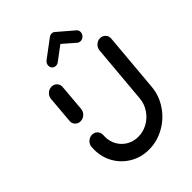

<svg xmlns="http://www.w3.org/2000/svg" viewBox="-204 -784 880 880"><g transform="rotate(-45 236.0 -344.0)"><path d="M104.1 -311.9Q88.1 -311.9 78.1 -323Q68.1 -334.1 69.6 -350L80.7 -480.4Q82.2 -496.3 94.3 -507.4Q106.3 -518.5 122.2 -518.5Q138.1 -518.5 148.3 -507.4Q158.5 -496.3 157 -480.4L145.9 -350Q144.4 -334.1 132.2 -323Q120 -311.9 104.1 -311.9ZM436.7 -518.5Q452.2 -518.5 462.6 -507.2Q473 -495.9 471.5 -480.4L446.3 -193.3Q441.9 -140.4 411.7 -95.6Q381.5 -50.7 334.3 -24.4Q287 1.9 234.4 1.9Q184.8 1.9 143.9 -21.7Q103 -45.2 79.4 -85.9Q55.9 -126.7 55.9 -175.9Q55.9 -181.5 56.7 -193.3Q57.8 -209.3 70 -220.4Q82.2 -231.5 97.8 -231.5Q113.7 -231.5 123.9 -220.4Q134.1 -209.3 133 -193.3Q132.6 -189.6 132.6 -182.6Q132.6 -152.6 146.9 -127.8Q161.1 -103 185.9 -88.7Q210.7 -74.4 241.1 -74.4Q273.3 -74.4 301.9 -90.4Q330.4 -106.3 348.7 -133.7Q367 -161.1 370 -193.3L395.2 -480.4Q396.7 -495.9 408.7 -507.2Q420.7 -518.5 436.7 -518.5ZM294.4 -690.4Q305.2 -690.4 312.2 -683.3Q319.3 -676.3 319.3 -665.6Q319.3 -658.1 315.9 -651.9Q312.6 -645.6 307 -641.5L221.5 -577.4Q213.7 -571.5 204.4 -571.5Q193.7 -571.5 186.7 -578.5Q179.6 -585.6 179.6 -596.3Q179.6 -603.7 183 -610Q186.3 -616.3 191.9 -620.4L277.4 -684.4Q285.2 -690.4 294.4 -690.4ZM310.4 -684.4 385.2 -620.4Q393.7 -613.7 393.7 -601.5Q393.7 -589.3 384.8 -580.4Q375.9 -571.5 364.1 -571.5Q354.8 -571.5 347.8 -577.4L274.4 -641.1Z"/></g></svg>

Font: 26F Galaxy Sans
Style: Bold Italic
Weight: 700
Italic angle: -5°
Designer: C₂₉H₂₅N₃O₅
Version: Version 1.200